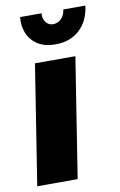

<svg xmlns="http://www.w3.org/2000/svg" viewBox="-83 -767 510 814"><g transform="rotate(-10 172.0 -359.5)"><path d="M10 0 91 -515H265L184 0ZM192 -579Q143 -579 113 -599.5Q83 -620 71 -652Q59 -684 63 -719H155Q154 -703 159 -691Q164 -679 173.5 -672Q183 -665 196 -665Q217 -665 231.5 -680Q246 -695 249 -719H344Q336 -654 295.5 -616.5Q255 -579 192 -579Z"/></g></svg>

Font: MuseoModerno Thin ExtraBold
Style: Italic
Weight: 800
Italic angle: -9°
Version: Version 1.003